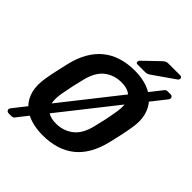

<svg xmlns="http://www.w3.org/2000/svg" viewBox="-263 -1038 1245 1245"><g transform="rotate(45 360.0 -415.5)"><path d="M405 -750Q391 -750 392 -764Q393 -772 399 -778L503 -878Q515 -889 523 -892.5Q531 -896 544 -896H651Q660 -896 664 -891Q668 -886 667 -880Q666 -870 658 -865L512 -763Q502 -756 494 -753Q486 -750 474 -750ZM294 10Q233 10 182 -6.5Q131 -23 97 -57Q63 -91 49.5 -142.5Q36 -194 48 -264Q55 -307 64.5 -349Q74 -391 84 -435Q117 -571 202 -640.5Q287 -710 423 -710Q485 -710 535.5 -692.5Q586 -675 620 -640.5Q654 -606 667.5 -554.5Q681 -503 669 -435Q662 -391 652.5 -349Q643 -307 633 -264Q599 -125 514 -57.5Q429 10 294 10ZM303 -105Q369 -105 419.5 -143.5Q470 -182 491 -269Q502 -313 510 -350.5Q518 -388 525 -431Q541 -518 511.5 -556.5Q482 -595 414 -595Q347 -595 297.5 -556.5Q248 -518 227 -431Q216 -388 208 -350.5Q200 -313 192 -269Q177 -182 205.5 -143.5Q234 -105 303 -105ZM38 65Q27 65 21 55Q15 45 25 32L642 -750Q644 -754 650 -759.5Q656 -765 666 -765H695Q706 -765 711.5 -755Q717 -745 708 -733L90 50Q88 54 82 59.5Q76 65 65 65Z"/></g></svg>

Font: Rubik Medium
Style: Italic
Weight: 500
Italic angle: -12°
Designer: Hubert and Fischer
Foundry: Hubert and Fischer
Version: Version 2.300;gftools[0.9.30]